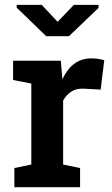

<svg xmlns="http://www.w3.org/2000/svg" viewBox="-20 -782 469 802"><path d="M40 0V-80.1L110.8 -94.7V-433.1L34.7 -447.8V-528.3H233.9L239.7 -462.4L240.7 -451.2Q281.7 -538.1 360.8 -538.1Q390.6 -538.1 415.5 -530.3L400.4 -407.7L330.6 -411.6Q298.8 -413.1 278.3 -399.7Q257.8 -386.2 243.7 -362.3V-94.7L314.5 -80.1V0ZM391.6 -761.7V-749L268.1 -630.9H172.9L49.8 -750V-761.7H154.3L220.7 -690.9L288.6 -761.7Z"/></svg>

Font: Roboto Slab SemiBold
Style: Regular
Weight: 600
Designer: Google
Version: Version 2.001; ttfautohint (v1.8.3)